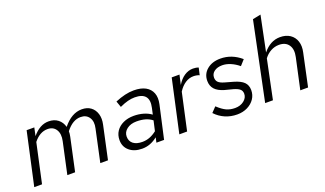

<svg xmlns="http://www.w3.org/2000/svg" viewBox="-73 -1198 2823 1669"><g transform="rotate(-20 1339.0 -363.5)"><path d="M21 0 128 -488H199L183 -413Q217 -454 254 -474.5Q291 -495 332 -495Q384 -495 418.5 -468Q453 -441 465 -396Q545 -495 639 -495Q689 -495 722 -470.5Q755 -446 768 -403Q781 -360 769 -306L703 0H632L696 -298Q710 -358 684.5 -396.5Q659 -435 606 -435Q570 -435 536.5 -415.5Q503 -396 470 -354Q470 -343 469 -331Q468 -319 465 -306L399 0H327L390 -291Q404 -355 379 -395Q354 -435 301 -435Q229 -435 172 -363L93 0Z M1019 7Q946 7 901.5 -30.5Q857 -68 857 -130Q857 -177 880.5 -212Q904 -247 946.5 -267Q989 -287 1044 -287Q1091 -287 1132.5 -275Q1174 -263 1205 -240L1218 -299Q1233 -367 1205 -401Q1177 -435 1107 -435Q1077 -435 1043.5 -426.5Q1010 -418 967 -398L947 -455Q995 -475 1037.5 -485Q1080 -495 1120 -495Q1186 -495 1228 -472Q1270 -449 1286.5 -406.5Q1303 -364 1290 -305L1222 0H1151L1161 -46Q1127 -19 1092 -6Q1057 7 1019 7ZM1040 -48Q1076 -48 1108.5 -60.5Q1141 -73 1173 -98L1194 -191Q1166 -213 1131 -223Q1096 -233 1051 -233Q996 -233 961 -206Q926 -179 926 -138Q926 -95 956 -71.5Q986 -48 1040 -48Z M1363 0 1470 -488H1542L1522 -399Q1550 -446 1588 -471.5Q1626 -497 1669 -497Q1698 -497 1720 -488L1705 -422Q1696 -427 1680.5 -430Q1665 -433 1650 -433Q1610 -433 1574 -409.5Q1538 -386 1510 -342L1435 0Z M1897 10Q1838 10 1786.5 -12Q1735 -34 1696 -76L1740 -122Q1784 -81 1819 -65Q1854 -49 1898 -49Q1947 -49 1980.5 -75.5Q2014 -102 2014 -139Q2014 -165 1997.5 -180.5Q1981 -196 1940 -208L1863 -228Q1805 -245 1777.5 -275.5Q1750 -306 1750 -353Q1750 -417 1798 -457Q1846 -497 1922 -497Q1975 -497 2022.5 -478.5Q2070 -460 2113 -423L2069 -374Q2033 -404 1993.5 -420.5Q1954 -437 1918 -437Q1872 -437 1843.5 -416Q1815 -395 1815 -360Q1815 -333 1831 -317Q1847 -301 1885 -290L1963 -268Q2026 -250 2054 -222Q2082 -194 2082 -148Q2082 -103 2058 -67.5Q2034 -32 1992 -11Q1950 10 1897 10Z M2157 0 2307 -722 2382 -737 2315 -411Q2349 -453 2388.5 -474Q2428 -495 2473 -495Q2528 -495 2565 -470Q2602 -445 2616.5 -401Q2631 -357 2618 -300L2554 0H2482L2544 -285Q2559 -353 2531 -394Q2503 -435 2442 -435Q2402 -435 2366 -415.5Q2330 -396 2304 -361L2229 0Z"/></g></svg>

Font: Red Hat Text VF
Style: Italic
Weight: 300
Italic angle: -12°
Designer: Pentagram, MCKL
Foundry: Pentagram, MCKL
Version: Version 1.023